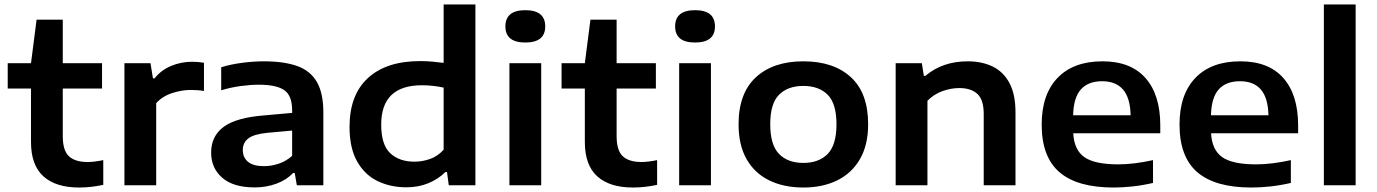

<svg xmlns="http://www.w3.org/2000/svg" viewBox="-20 -828 6154 858"><path d="M333.5 10Q229.5 10 174 -40Q118.5 -90 118.5 -193.5V-432.5H14.5V-545.5H118.5L143.5 -740H260.5V-545.5H436V-432.5H260.5V-220Q260.5 -155.5 288 -129.8Q315.5 -104 372 -104Q401 -104 441.5 -112.5V-2Q416.5 3.5 388.8 6.8Q361 10 333.5 10Z M536 0V-545.5H652.5L663.5 -478H671Q699 -514 743.8 -533Q788.5 -552 838.5 -552Q866 -552 891.5 -547.5V-421.5Q877.5 -424 861.8 -425Q846 -426 831 -426Q792.5 -426 749.2 -412Q706 -398 678 -367V0Z M1118.5 9.5Q1022.5 9.5 973 -33.8Q923.5 -77 923.5 -146Q923.5 -220 980 -261.5Q1036.5 -303 1163 -312.5L1285.5 -323.5V-334.5Q1285.5 -401 1250.2 -425.2Q1215 -449.5 1136 -449.5Q1101 -449.5 1055.8 -443.5Q1010.5 -437.5 968.5 -424.5V-527.5Q1012.5 -541 1063.5 -547.5Q1114.5 -554 1158.5 -554Q1249.5 -554 1308.5 -532.8Q1367.5 -511.5 1396.2 -461.5Q1425 -411.5 1425 -324.5V0H1306.5L1297 -55H1290Q1260 -23.5 1214.8 -7Q1169.5 9.5 1118.5 9.5ZM1065 -157.5Q1065 -124.5 1088.2 -105Q1111.5 -85.5 1160 -85.5Q1193.5 -85.5 1226.2 -96.8Q1259 -108 1285.5 -131.5V-244.5L1175 -234.5Q1114.5 -228.5 1089.8 -209.5Q1065 -190.5 1065 -157.5Z M1795.5 9Q1724.5 9 1667 -19Q1609.5 -47 1575.8 -106.8Q1542 -166.5 1542 -261Q1542 -404 1624.5 -479.5Q1707 -555 1857.5 -555Q1885.5 -555 1912.8 -552.5Q1940 -550 1962.5 -547V-808H2104.5V0H1985.5L1977.5 -59H1970Q1939 -28 1894.8 -9.5Q1850.5 9 1795.5 9ZM1832 -105.5Q1867 -105.5 1901.5 -117.5Q1936 -129.5 1962.5 -159V-436.5Q1942.5 -441 1917.5 -444Q1892.5 -447 1865.5 -447Q1683.5 -447 1683.5 -271Q1683.5 -181 1724 -143.2Q1764.5 -105.5 1832 -105.5Z M2256.5 0V-545.5H2398.5V0ZM2327.5 -638Q2238.5 -638 2238.5 -710Q2238.5 -782.5 2327.5 -782.5Q2416.5 -782.5 2416.5 -710Q2416.5 -638 2327.5 -638Z M2808.5 10Q2704.5 10 2649 -40Q2593.5 -90 2593.5 -193.5V-432.5H2489.5V-545.5H2593.5L2618.5 -740H2735.5V-545.5H2911V-432.5H2735.5V-220Q2735.5 -155.5 2763 -129.8Q2790.5 -104 2847 -104Q2876 -104 2916.5 -112.5V-2Q2891.5 3.5 2863.8 6.8Q2836 10 2808.5 10Z M3015 0V-545.5H3157V0ZM3086 -638Q2997 -638 2997 -710Q2997 -782.5 3086 -782.5Q3175 -782.5 3175 -710Q3175 -638 3086 -638Z M3570 10Q3483 10 3417.8 -21.8Q3352.5 -53.5 3316.5 -116.5Q3280.5 -179.5 3280.5 -272.5Q3280.5 -411.5 3358 -482.8Q3435.5 -554 3570 -554Q3705 -554 3782.2 -483.2Q3859.5 -412.5 3859.5 -272.5Q3859.5 -180.5 3823.2 -117.5Q3787 -54.5 3721.8 -22.2Q3656.5 10 3570 10ZM3570 -100Q3639.5 -100 3678.8 -140.2Q3718 -180.5 3718 -272.5Q3718 -365 3678.8 -404.5Q3639.5 -444 3570 -444Q3500.5 -444 3461.2 -404.5Q3422 -365 3422 -273Q3422 -180.5 3461.2 -140.2Q3500.5 -100 3570 -100Z M3982.5 0V-545.5H4099.5L4108.5 -489H4115.5Q4192 -554 4304.5 -554Q4367.5 -554 4415.8 -530.8Q4464 -507.5 4491 -457Q4518 -406.5 4518 -325V0H4376V-318.5Q4376 -383 4347.2 -408.8Q4318.5 -434.5 4267 -434.5Q4230 -434.5 4191.5 -420.8Q4153 -407 4124.5 -377.5V0Z M4956 10Q4794.5 10 4714.8 -58.2Q4635 -126.5 4635 -271.5Q4635 -406 4706 -480Q4777 -554 4907 -554Q5033 -554 5099 -479.2Q5165 -404.5 5165 -267.5V-232.5H4776Q4780 -158 4825.8 -125.8Q4871.5 -93.5 4977.5 -93.5Q5013 -93.5 5052.8 -98.5Q5092.5 -103.5 5132.5 -112.5V-10.5Q5084.5 0.5 5040.8 5.2Q4997 10 4956 10ZM4905 -465Q4843 -465 4810.2 -428.5Q4777.5 -392 4775.5 -313H5032.5Q5030.5 -391 4998.5 -428Q4966.5 -465 4905 -465Z M5572 10Q5410.5 10 5330.8 -58.2Q5251 -126.5 5251 -271.5Q5251 -406 5322 -480Q5393 -554 5523 -554Q5649 -554 5715 -479.2Q5781 -404.5 5781 -267.5V-232.5H5392Q5396 -158 5441.8 -125.8Q5487.5 -93.5 5593.5 -93.5Q5629 -93.5 5668.8 -98.5Q5708.5 -103.5 5748.5 -112.5V-10.5Q5700.5 0.5 5656.8 5.2Q5613 10 5572 10ZM5521 -465Q5459 -465 5426.2 -428.5Q5393.5 -392 5391.5 -313H5648.5Q5646.5 -391 5614.5 -428Q5582.5 -465 5521 -465Z M5896 0V-808H6038V0Z"/></svg>

Font: Encode Sans Exp SmBold
Style: Regular
Weight: 600
Width: 7
Designer: Multiple Designers
Foundry: Impallari Type
Version: Version 3.002; ttfautohint (v1.8.3) -l 8 -r 50 -G 200 -x 14 